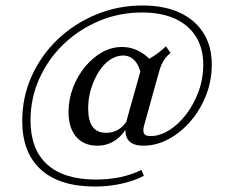

<svg xmlns="http://www.w3.org/2000/svg" viewBox="-20 -559 855 709"><path d="M330.6 129.8Q200 129.8 131 67.3Q62.1 4.8 62.1 -112.9Q62.1 -200 96.8 -277.4Q131.5 -354.8 192.7 -413.3Q254 -471.8 334.7 -505.2Q415.3 -538.7 505.6 -538.7Q586.3 -538.7 643.1 -512.5Q700 -486.3 731 -437.5Q762.1 -388.7 762.1 -320.2Q762.1 -261.3 741.1 -207.7Q720.2 -154 684.3 -112.1Q648.4 -70.2 603.2 -45.6Q558.1 -21 508.1 -21Q480.6 -21 464.1 -31.9Q447.6 -42.7 444 -65.7Q440.3 -88.7 450.8 -125.8L508.1 -329.8Q529 -339.5 551.2 -354.4Q573.4 -369.4 592.7 -387.9L609.7 -363.7Q599.2 -354.8 590.7 -344.4Q582.3 -333.9 576.2 -319.8Q570.2 -305.6 564.5 -283.9L512.9 -98.4Q506.5 -75.8 511.7 -66.1Q516.9 -56.5 536.3 -56.5Q569.4 -56.5 603.6 -77.4Q637.9 -98.4 666.5 -135.5Q695.2 -172.6 712.9 -220.2Q730.6 -267.7 730.6 -320.2Q730.6 -380.6 703.6 -423.8Q676.6 -466.9 626.2 -489.9Q575.8 -512.9 504 -512.9Q420.2 -512.9 345.6 -481.5Q271 -450 214.1 -395.2Q157.3 -340.3 125 -268.1Q92.7 -196 92.7 -114.5Q92.7 -7.3 154.4 48.4Q216.1 104 333.9 104Q381.5 104 423.8 95.2Q466.1 86.3 502.4 68.5L511.3 90.3Q477.4 108.1 430.2 119Q383.1 129.8 330.6 129.8ZM339.5 -21Q288.7 -21 260.5 -54.8Q232.3 -88.7 233.1 -149.2Q233.9 -195.2 250.4 -237.5Q266.9 -279.8 294.8 -313.3Q322.6 -346.8 357.3 -366.1Q391.9 -385.5 429.8 -385.5Q466.1 -385.5 497.6 -367.7Q529 -350 552.4 -316.9L502.4 -277.4Q495.2 -316.1 477.4 -335.1Q459.7 -354 434.7 -354Q409.7 -354 386.3 -338.3Q362.9 -322.6 345.2 -294.8Q327.4 -266.9 316.5 -231.9Q305.6 -196.8 305.6 -158.1Q305.6 -112.9 322.2 -90.7Q338.7 -68.5 371.8 -68.5Q397.6 -68.5 417.7 -81Q437.9 -93.5 454 -120.2L452.4 -96Q433.9 -59.7 404.8 -40.3Q375.8 -21 339.5 -21Z"/></svg>

Font: Playfair 12pt Light
Style: Regular
Weight: 300
Designer: Claus Eggers Sørensen
Foundry: Claus Eggers Sørensen
Version: Version 2.000;gftools[0.9.28]